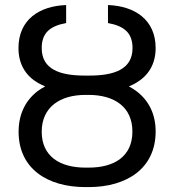

<svg xmlns="http://www.w3.org/2000/svg" viewBox="-20 -741 699 771"><path d="M320.3 -437.5C222.7 -437.5 147.5 -461.4 147.5 -547.9C147.5 -609.4 181.6 -636.7 245.6 -648.4V-720.7C137.7 -716.8 54.2 -662.1 54.2 -547.9C54.2 -481.9 84.5 -436 132.3 -408.2C141.6 -402.8 151.4 -398.4 161.6 -394C150.4 -388.2 140.1 -381.8 130.9 -375C83.5 -338.4 54.7 -284.2 54.7 -211.9C54.7 -64.9 168.9 10.3 323.2 10.3H335.9C489.3 10.3 605 -64.9 605 -212.9C605 -284.7 576.2 -338.4 527.8 -375C518.6 -381.8 508.3 -388.2 497.6 -394C507.8 -398.4 517.6 -402.8 526.4 -408.2C574.2 -436 605 -481.9 605 -547.9C605 -662.1 521 -716.8 413.6 -720.7V-648.4C478 -636.7 512.2 -609.4 512.2 -547.9C512.2 -460.9 435.5 -437.5 338.9 -437.5ZM335.9 -359.9C438.5 -359.9 511.7 -312 511.7 -212.9C511.7 -112.3 438.5 -67.9 335.9 -67.9H323.2C221.7 -67.9 147.5 -112.3 147.5 -211.9C147.5 -311.5 221.7 -359.9 323.2 -359.9Z"/></svg>

Font: Bert Sans
Style: Regular
Weight: 400
Designer: Christian Robertson (Google), Cristiano Sobral
Foundry: Google, Cristiano Sobral
Version: Version 3.101